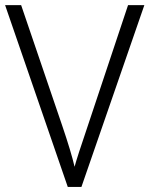

<svg xmlns="http://www.w3.org/2000/svg" viewBox="-20 -734 587 754"><path d="M482.9 -713.9H546.9L299.8 0H246.1L0 -713.9H63L224.1 -241.2Q259.3 -137.7 272.9 -79.1Q281.7 -113.3 325.2 -241.2Z"/></svg>

Font: Droid Sans TV
Style: Regular
Weight: 300
Version: Version 1.00